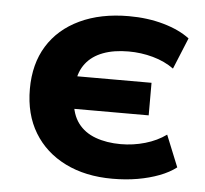

<svg xmlns="http://www.w3.org/2000/svg" viewBox="-43 -554 652 611"><g transform="rotate(5 282.5 -249.0)"><path d="M337 11Q251 11 186.5 -21Q122 -53 86.5 -111.5Q51 -170 51 -251Q51 -331 86.5 -388.5Q122 -446 188.5 -477.5Q255 -509 345 -509Q405 -509 456 -494.5Q507 -480 540 -455L499 -355Q470 -376 432 -386.5Q394 -397 354 -397Q307 -397 272.5 -384Q238 -371 218 -345.5Q198 -320 194 -283L185 -304H435V-200H185L194 -225Q197 -182 217.5 -154.5Q238 -127 273.5 -114Q309 -101 354 -101Q394 -101 432 -112Q470 -123 499 -144L540 -43Q518 -26 486.5 -14Q455 -2 417.5 4.5Q380 11 337 11Z"/></g></svg>

Font: Nunito Sans 9pt ExtraBold
Style: Regular
Weight: 800
Version: Version 3.101;gftools[0.9.27]